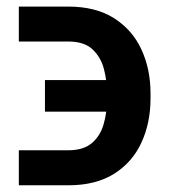

<svg xmlns="http://www.w3.org/2000/svg" viewBox="-20 -554 511 580"><path d="M36.9 -100.1H186.8Q231.5 -100.1 256.9 -121.3Q282.3 -142.4 292.8 -177.9Q303.3 -213.4 303.3 -256.4V-272Q303.3 -309.7 293.9 -345.7Q284.4 -381.7 259.2 -405.2Q234 -428.6 186.1 -428.6H36.9V-534.1H186.1Q269.2 -534.1 324.4 -499.1Q379.6 -464.1 407.1 -404.7Q434.7 -345.2 434.7 -272V-256.4Q434.7 -182.9 407.3 -123.4Q380 -63.9 324.8 -29.1Q269.5 5.7 186.8 5.7H36.9ZM115.8 -216.6V-312.1H362.9V-216.6Z"/></svg>

Font: InterMG SemiBold
Style: Regular
Weight: 600
Designer: Rasmus Andersson
Foundry: rsms
Version: Version 3.019;December 26, 2023;FontCreator 15.0.0.2955 64-b